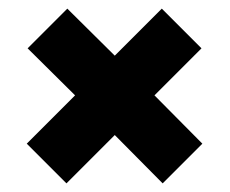

<svg xmlns="http://www.w3.org/2000/svg" viewBox="-20 -556 533 445"><path d="M449 -223 357 -131 246 -243 134 -131 42 -223 154 -335 44 -444 136 -536 246 -427 355 -536 447 -444 338 -335Z"/></svg>

Font: Khand
Style: Bold
Weight: 700
Designer: Devanagari: Sanchit Sawaria, Jyotish Sonowal; Latin: Satya Rajpurohit
Foundry: Indian Type Foundry
Version: Version 1.101;PS 1.0;hotconv 1.0.78;makeotf.lib2.5.61930; tt